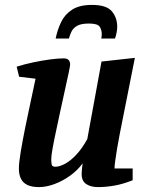

<svg xmlns="http://www.w3.org/2000/svg" viewBox="-20 -753 604 783"><path d="M139 10Q110 10 92 1.5Q74 -7 65.5 -24Q57 -41 57 -65Q57 -89 64.5 -134Q72 -179 83 -233.5Q94 -288 105.5 -340.5Q117 -393 125 -432L58 -440L48 -481Q79 -491 114.5 -498.5Q150 -506 183.5 -510.5Q217 -515 240 -515Q254 -515 260 -508Q266 -501 266 -490Q266 -485 260.5 -458Q255 -431 246 -391.5Q237 -352 227.5 -307Q218 -262 209 -220.5Q200 -179 194.5 -148Q189 -117 189 -105Q189 -89 191 -81Q193 -73 206 -73Q223 -73 246 -85.5Q269 -98 292.5 -123.5Q316 -149 336 -186L394 -502L530 -517L468 -205Q462 -175 457.5 -147Q453 -119 450 -98Q447 -77 447 -66H521V-18Q481 -2 446 4Q411 10 380 10Q350 10 331.5 -2.5Q313 -15 313 -43Q313 -47 313.5 -54.5Q314 -62 315 -71Q316 -80 317 -87Q297 -59 266.5 -37Q236 -15 202.5 -2.5Q169 10 139 10ZM207 -596Q214 -631 229 -662.5Q244 -694 274 -713.5Q304 -733 355 -733Q414 -733 436 -707Q458 -681 458 -644Q458 -633 455.5 -620Q453 -607 449 -596H393Q394 -600 394.5 -605Q395 -610 395 -614Q395 -631 386.5 -644Q378 -657 343 -657Q311 -657 295 -648Q279 -639 272 -625Q265 -611 261 -596Z"/></svg>

Font: Manuale
Style: Italic
Weight: 400
Italic angle: -11°
Designer: Eduardo Tunni / Pablo Cosgaya
Foundry: Eduardo Tunni / Pablo Cosgaya
Version: Version 1.002